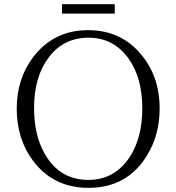

<svg xmlns="http://www.w3.org/2000/svg" viewBox="-20 -884 841 919"><path d="M401.4 -739.7Q553.7 -739.7 648.9 -630.9Q744.1 -523.9 744.1 -364.7Q744.1 -240.2 686 -144Q591.8 15.1 403.3 15.1Q234.9 15.1 137.2 -115.7Q60.1 -219.7 60.1 -363.8Q60.1 -506.3 138.2 -609.9Q236.8 -739.7 401.4 -739.7ZM404.3 -703.6Q284.2 -703.6 213.9 -609.9Q143.1 -517.6 143.1 -366.7Q143.1 -239.3 191.9 -151.9Q262.7 -22.9 403.3 -22.9Q528.8 -22.9 601.1 -132.8Q661.1 -224.6 661.1 -365.7Q661.1 -510.3 596.2 -602.5Q523.9 -703.6 404.3 -703.6ZM276.9 -863.8H529.3V-818.8H276.9Z"/></svg>

Font: I.MingCP
Style: Regular
Weight: 400
Designer: I.Font Project
Version: Version 8.000; Sep 06, 2022